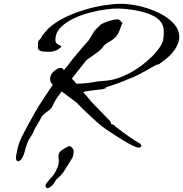

<svg xmlns="http://www.w3.org/2000/svg" viewBox="-20 -684 965 1012"><path d="M76 166Q64 166 64 146Q65 135 71.5 103.5Q78 72 95 37Q103 21 115.5 -2.5Q128 -26 142 -51.5Q156 -77 168 -97.5Q180 -118 186 -128Q201 -151 221 -181.5Q241 -212 258 -237Q244 -251 244 -268Q244 -291 264 -308.5Q284 -326 300 -326Q307 -326 311 -323V-322Q311 -322 312.5 -319.5Q314 -317 317 -315Q327 -326 334.5 -335.5Q342 -345 342 -345Q355 -363 374 -386Q393 -409 413 -432Q433 -455 447 -471Q451 -476 457.5 -487.5Q464 -499 471 -510.5Q478 -522 483 -527Q491 -534 501 -545Q511 -556 520 -560Q537 -568 560 -575Q583 -582 600 -582Q609 -582 615 -574Q621 -566 624 -562Q620 -550 610.5 -524.5Q601 -499 585 -484Q571 -472 550.5 -460.5Q530 -449 522 -436Q514 -424 495 -409.5Q476 -395 458 -383Q440 -371 433 -364Q429 -358 415.5 -341.5Q402 -325 386.5 -305Q371 -285 359 -270L383 -243Q429 -243 463 -249.5Q497 -256 519 -257Q576 -259 629.5 -282.5Q683 -306 727 -339.5Q771 -373 798 -404Q825 -435 835 -458.5Q845 -482 843 -525Q841 -578 776 -606Q711 -634 608 -639Q584 -640 543 -635Q502 -630 455.5 -618Q409 -606 367 -586Q325 -566 298.5 -538Q272 -510 272 -473Q272 -460 280 -454Q288 -448 295.5 -445Q303 -442 303 -438Q303 -435 291 -427Q283 -420 268 -415.5Q253 -411 248 -411Q225 -411 206.5 -412.5Q188 -414 180 -427V-428Q180 -452 180.5 -460Q181 -468 183.5 -470Q186 -472 190.5 -476.5Q195 -481 203 -496Q205 -500 212.5 -508.5Q220 -517 227 -525Q234 -533 235 -534Q274 -569 325 -593.5Q376 -618 429.5 -633.5Q483 -649 531.5 -656.5Q580 -664 616 -664Q663 -664 716.5 -651.5Q770 -639 817.5 -616Q865 -593 895 -560.5Q925 -528 925 -489Q925 -458 901 -422Q877 -386 821 -348Q815 -344 808 -343Q801 -342 796 -338L752 -313Q729 -300 709 -290Q689 -280 665.5 -270.5Q642 -261 607 -247Q600 -244 586 -239.5Q572 -235 558 -230.5Q544 -226 537.5 -223Q531 -220 539 -220H540Q524 -213 508 -212Q492 -211 473 -208Q473 -208 455 -206Q437 -204 418 -199Q426 -190 432.5 -182.5Q439 -175 439 -175Q450 -159 484.5 -124Q519 -89 558 -48Q564 -42 564.5 -37.5Q565 -33 567 -30Q572 -29 578.5 -26Q585 -23 587 -18Q597 -10 619 6.5Q641 23 665 39.5Q689 56 704 65H703Q716 70 720.5 75Q725 80 725 84Q725 89 719.5 92Q714 95 710 94Q700 94 678 83Q656 72 629.5 56Q603 40 577.5 23Q552 6 534 -6Q517 -18 494.5 -37.5Q472 -57 450.5 -77.5Q429 -98 413 -113.5Q397 -129 392 -135Q390 -139 375.5 -149.5Q361 -160 342 -174.5Q323 -189 305 -202Q276 -164 267 -146Q258 -128 253 -118Q243 -105 223 -91Q203 -77 198 -66Q193 -55 184 -40Q175 -25 167 -11.5Q159 2 157 10Q154 19 139 41Q124 63 113 104Q105 138 94.5 152Q84 166 76 166ZM627 -563Q627 -557 624 -562Q627 -572 627 -564ZM231 308Q227 308 222 303Q220 301 220 297Q220 293 222 287.5Q224 282 230 275Q236 267 246.5 256Q257 245 264 235Q276 217 284 196.5Q292 176 289 151Q288 149 288 146Q288 143 288 141Q288 124 298 114Q306 106 321 98Q336 90 343 86H345Q352 86 358.5 93Q365 100 367 105Q368 108 368 111Q368 114 368 117Q368 127 365.5 137Q363 147 357 155Q341 180 326.5 204Q312 228 302 239Q298 243 291 249.5Q284 256 281 258Q272 268 265.5 280Q259 292 251 297Q237 308 231 308Z"/></svg>

Font: Vujahday Script
Style: Regular
Weight: 400
Designer: Robert E. Leuschke
Foundry: Robert E. Leuschke
Version: Version 1.010; ttfautohint (v1.8.3)